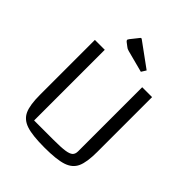

<svg xmlns="http://www.w3.org/2000/svg" viewBox="-230 -952 1099 1099"><g transform="rotate(45 319.5 -402.5)"><path d="M88 -180V-625H168V-53H325Q386 -53 416.5 -57.5Q447 -62 459 -73Q471 -84 471 -106V-625H551V-180Q551 -98 532.5 -57.5Q514 -17 465.5 -1Q417 15 320 15Q222 15 173.5 -1Q125 -17 106.5 -57.5Q88 -98 88 -180ZM270 -717Q255 -721 249 -727L224 -746Q218 -752 218 -756Q218 -758 224 -767L263 -816Q266 -820 269 -820Q272 -820 277 -816L421 -711L403 -682Z"/></g></svg>

Font: Changa Light
Style: Regular
Weight: 300
Designer: Eduardo Rodriguez Tunni
Foundry: Eduardo Rodriguez Tunni
Version: Version 2.002; ttfautohint (v1.5) -l 8 -r 50 -G 110 -x 14 -H